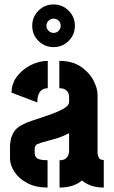

<svg xmlns="http://www.w3.org/2000/svg" viewBox="-20 -844 512 864"><path d="M221 -632Q181 -632 153 -660Q125 -688 125 -728Q125 -768 153 -796Q181 -824 221 -824Q261 -824 289 -796Q317 -768 317 -728Q317 -688 289 -660Q261 -632 221 -632ZM221 -696Q235 -696 244 -705.5Q253 -715 253 -728Q253 -742 244 -751Q235 -760 221 -760Q208 -760 198.5 -751Q189 -742 189 -728Q189 -715 198.5 -705.5Q208 -696 221 -696ZM194 0Q141 0 103 -20Q65 -40 45 -70.5Q25 -101 25 -132V-183Q25 -193 27.5 -210.5Q30 -228 41 -248Q52 -268 79 -282Q95 -291 121.5 -300Q148 -309 177 -318.5Q206 -328 232 -338.5Q258 -349 274.5 -360.5Q291 -372 291 -385V-408Q291 -419 286.5 -427.5Q282 -436 272.5 -441.5Q263 -447 247 -447V-570Q305 -570 343 -544.5Q381 -519 400 -483Q419 -447 419 -417V-156Q419 -150 423.5 -137Q428 -124 447 -124V0Q415 0 390.5 -8.5Q366 -17 349 -32Q330 -16 305 -8Q280 0 248 0V-123Q266 -123 275 -130Q284 -137 287.5 -146.5Q291 -156 291 -163V-245Q275 -236 254 -228Q233 -220 211 -214.5Q189 -209 172.5 -204Q156 -199 149 -196Q136 -190 136 -173V-159Q136 -147 140.5 -139Q145 -131 157.5 -127Q170 -123 194 -123ZM148 -383 32 -427Q32 -468 56.5 -500Q81 -532 118.5 -551Q156 -570 195 -570V-447Q180 -447 169.5 -440Q159 -433 153.5 -419Q148 -405 148 -383Z"/></svg>

Font: Stick No Bills ExtraBold
Style: Regular
Weight: 800
Version: Version 2.000